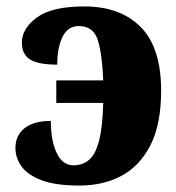

<svg xmlns="http://www.w3.org/2000/svg" viewBox="-20 -569 547 597"><path d="M227 8Q153 8 109.5 -8.5Q66 -25 47 -51.5Q28 -78 28 -109Q28 -148 56.5 -170.5Q85 -193 138 -193Q138 -133 156 -94Q174 -55 209 -55Q237 -55 257 -72Q277 -89 288 -131.5Q299 -174 301 -249H155V-319H301Q298 -398 284.5 -443Q271 -488 225 -488Q191 -488 174.5 -454.5Q158 -421 158 -368Q99 -368 73.5 -384Q48 -400 48 -437Q48 -480 94.5 -514.5Q141 -549 242 -549Q354 -549 417.5 -485Q481 -421 481 -287Q481 -183 448 -118Q415 -53 358 -22.5Q301 8 227 8Z"/></svg>

Font: Noto Serif SemiCondensed Black
Style: Regular
Weight: 900
Width: 4
Designer: Monotype Design Team
Foundry: Monotype Imaging Inc.
Version: Version 2.014; ttfautohint (v1.8.4.7-5d5b)